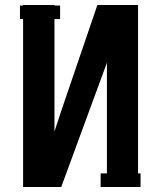

<svg xmlns="http://www.w3.org/2000/svg" viewBox="-20 -745 640 765"><path d="M381 -54H406V-495L224 0H72V-669H59.5V-723H72V-725H197V-723H219.5V-669H197V-221L226 -309L368 -725H530V-54H540V0H381Z"/></svg>

Font: JuliaMono
Style: Bold
Weight: 700
Monospace: yes
Designer: cormullion
Foundry: corm
Version: Version 0.055; ttfautohint (v1.8.4)